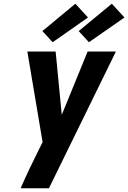

<svg xmlns="http://www.w3.org/2000/svg" viewBox="-20 -1012 689 1032"><path d="M243 0H91Q113 -51 137 -101.5Q161 -152 186 -202L209 -248L127 -735H279L312 -395L451 -735H603ZM458 -785 403 -845 581 -992 649 -918ZM263 -785 208 -845 385 -992 453 -918Z"/></svg>

Font: Iosevka Aile Heavy Oblique
Style: Regular
Weight: 900
Italic angle: -9°
Designer: Belleve Invis
Foundry: Belleve Invis
Version: Version 31.1.0; ttfautohint (v1.8.4)